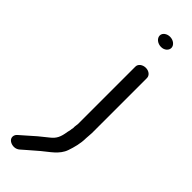

<svg xmlns="http://www.w3.org/2000/svg" viewBox="-295 -704 899 899"><g transform="rotate(45 155.0 -254.0)"><path d="M187.4 -482V-102.2C187.4 -95.3 184.9 -88.5 184.9 -82V-71.5C183.6 -66.9 182.7 -62.6 182.4 -56.8C181.2 -53 179.6 -46 178.7 -40.5C172.9 -2.4 164.3 17 138.4 37C106.2 61.9 82.7 82.1 50.1 111.6L22.7 135.6C16.1 141.3 12.4 149.6 12.4 157.5C12.4 175.9 32.4 186.5 51.1 186.5C62 186.5 72 181.9 78.3 176.4L105.8 152.4C124.1 136.5 139.9 122.8 153.1 111.6C183.8 85.5 226.7 60.4 241.8 16.3C251.7 -12.5 261.1 -46.4 261.1 -82C261.1 -91.4 263.6 -105.2 263.6 -118V-482C263.6 -498.7 247.6 -512.5 226.1 -512.5C205.5 -512.5 187.4 -499.6 187.4 -482ZM164.9 -665.5C164.9 -646.9 184.2 -631.5 207.4 -631.5C229.4 -631.5 244.9 -646.5 244.9 -662.5C244.9 -680.4 226 -695.5 203.6 -695.5C183.6 -695.5 164.9 -683.1 164.9 -665.5Z"/></g></svg>

Font: CiSf OpenHand
Style: BdExt
Weight: 400
Foundry: Cannot Into Space Fonts
Version: Version 0.7892